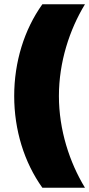

<svg xmlns="http://www.w3.org/2000/svg" viewBox="-20 -762 421 906"><path d="M381 -742H180C94 -622 47 -469 47 -309C47 -149 94 4 180 124H381C308 4 258 -149 258 -309C258 -469 308 -622 381 -742Z"/></svg>

Font: Montserrat-Arabic Black
Style: Regular
Weight: 900
Designer: Mohamed Gaber
Foundry: Kief Type Foundry
Version: Version 5.008;PS 005.008;hotconv 1.0.88;makeotf.lib2.5.64775